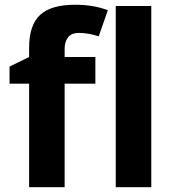

<svg xmlns="http://www.w3.org/2000/svg" viewBox="-20 -785 732 805"><path d="M379.9 -434.1H251V0H102.1V-434.1H20V-505.9L102.1 -545.9V-585.9Q102.1 -679.2 147.9 -722.2Q193.8 -765.1 294.9 -765.1Q372.1 -765.1 432.1 -742.2L394 -632.8Q349.1 -647 311 -647Q279.3 -647 265.1 -628.2Q251 -609.4 251 -580.1V-545.9H379.9ZM614.3 0H465.3V-759.8H614.3Z"/></svg>

Font: Samim FD
Style: Bold-FD
Weight: 700
Foundry: DejaVu fonts team - Redesigned by Saber Rastikerdar
Version: Version 4.0.1